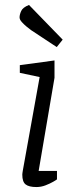

<svg xmlns="http://www.w3.org/2000/svg" viewBox="-20 -751 306 775"><path d="M127 4Q97 4 83.5 -6.5Q70 -17 70 -46Q70 -47 70.5 -52Q71 -57 72 -62L140 -440L60 -457V-488L200 -507V-437L136 -61H210V-27Q208 -25 195 -17.5Q182 -10 164 -3Q146 4 127 4ZM209 -561 106 -629Q99 -634 88 -643Q77 -652 68 -662Q59 -672 59 -681Q59 -692 65.5 -706.5Q72 -721 97 -731L233 -591Z"/></svg>

Font: Faustina Light
Style: Italic
Weight: 300
Italic angle: -8°
Designer: Alfonso Garcia
Foundry: http://www.omnibus-type.com
Version: Version 1.200